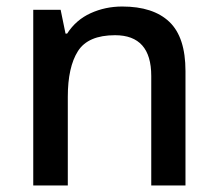

<svg xmlns="http://www.w3.org/2000/svg" viewBox="-20 -569 667 589"><path d="M355 -549Q450 -549 499.5 -502Q549 -455 549 -351V0H444V-336Q444 -461 333 -461Q250 -461 219 -412Q188 -363 188 -272V0H82V-539H166L181 -466H186Q213 -508 258 -528.5Q303 -549 355 -549Z"/></svg>

Font: Noto Sans Khmer UI Medium
Style: Regular
Weight: 500
Designer: Danh Hong and the Monotype Design Team
Foundry: Monotype Imaging Inc.
Version: Version 2.002; ttfautohint (v1.8.4.7-5d5b)